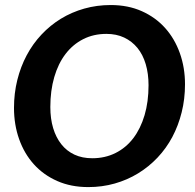

<svg xmlns="http://www.w3.org/2000/svg" viewBox="-20 -754 796 782"><path d="M733.5 -410.5Q733.5 -351 720 -296.8Q706.5 -242.5 681.8 -196Q657 -149.5 621.5 -112Q586 -74.5 542.2 -47.8Q498.5 -21 447.2 -6.5Q396 8 339.5 8Q269 8 213 -16.8Q157 -41.5 118 -84.8Q79 -128 58 -187Q37 -246 37 -314.5Q37 -374 50.5 -428.2Q64 -482.5 88.8 -529Q113.5 -575.5 149 -613.2Q184.5 -651 228.2 -677.8Q272 -704.5 323.2 -719Q374.5 -733.5 431 -733.5Q501.5 -733.5 557.5 -708.5Q613.5 -683.5 652.5 -640Q691.5 -596.5 712.5 -537.5Q733.5 -478.5 733.5 -410.5ZM585 -407Q585 -454 573.5 -492.8Q562 -531.5 539.8 -558.8Q517.5 -586 485.8 -601Q454 -616 413.5 -616Q361 -616 318.8 -594.5Q276.5 -573 246.8 -534Q217 -495 201 -440Q185 -385 185 -318Q185 -270.5 196.5 -232.2Q208 -194 229.8 -166.5Q251.5 -139 283.2 -124.2Q315 -109.5 355.5 -109.5Q408 -109.5 450.5 -130.8Q493 -152 522.8 -191Q552.5 -230 568.8 -284.8Q585 -339.5 585 -407Z"/></svg>

Font: Lato Heavy
Style: Italic
Weight: 800
Italic angle: -7°
Designer: Lukasz Dziedzic
Foundry: tyPoland Lukasz Dziedzic
Version: Version 2.007; 2014-02-27